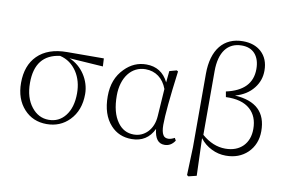

<svg xmlns="http://www.w3.org/2000/svg" viewBox="-96 -974 2016 1351"><g transform="rotate(10 911.5 -298.5)"><path d="M276 14C340 14 394 -8 437 -52C484 -100 507 -163 507 -241C507 -338 446 -433 355 -470L596 -454L593 -511L331 -510C240 -510 169 -485 120 -436C73 -389 49 -324 49 -241C49 -164 71 -102 114 -55C156 -9 210 14 276 14ZM285 -18C236 -18 195 -39 162 -81C128 -124 111 -181 111 -252C111 -386 170 -460 287 -475C338 -463 378 -434 408 -389C436 -346 450 -295 450 -236C450 -168 434 -114 403 -75C373 -37 334 -18 285 -18Z M883 14C956 14 1009 -19 1041 -86C1048 -19 1073 14 1118 14C1149 14 1173 0 1192 -29L1182 -47C1165 -38 1150 -33 1137 -33C1120 -33 1107 -39 1100 -52C1091 -66 1086 -90 1086 -124C1086 -191 1098 -320 1123 -511L1113 -517L1062 -503L1054 -421C1021 -488 968 -521 896 -521C837 -521 786 -499 742 -454C691 -403 666 -337 666 -254C666 -167 688 -99 733 -50C772 -7 822 14 883 14ZM892 -20C845 -20 806 -40 777 -81C744 -126 728 -189 728 -270C728 -399 796 -487 896 -487C968 -487 1023 -446 1050 -373L1037 -178C1034 -129 1018 -90 990 -61C963 -34 931 -20 892 -20Z M1380 189 1371 -78C1393 -49 1421 -26 1454 -10C1486 6 1520 14 1556 14C1619 14 1670 -5 1711 -44C1752 -84 1773 -136 1773 -199C1773 -333 1698 -405 1547 -414C1603 -429 1647 -457 1678 -497C1707 -534 1721 -575 1721 -622C1721 -679 1703 -723 1668 -755C1635 -785 1591 -800 1537 -800C1400 -800 1319 -702 1319 -529V-4L1312 196L1323 203ZM1544 -34C1485 -34 1429 -57 1376 -103V-558C1376 -694 1433 -769 1534 -769C1574 -769 1605 -757 1628 -732C1651 -706 1663 -670 1663 -623C1663 -522 1602 -458 1479 -431L1486 -392C1562 -395 1620 -379 1659 -344C1696 -311 1715 -265 1715 -204C1715 -153 1700 -112 1670 -81C1639 -50 1597 -34 1544 -34Z"/></g></svg>

Font: AllPunType ExtraLight
Style: Regular
Weight: 280
Version: 1.0